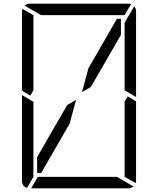

<svg xmlns="http://www.w3.org/2000/svg" viewBox="-20 -1020 856 1040"><path d="M672 -498 717 -471V-41Q717 -32 715 -28L655 -62V-70V-82V-83V-134V-265V-450V-469ZM459 -650 613 -918H635V-831L472 -549L424 -521ZM144 -502 99 -529V-959Q99 -968 101 -972L161 -938V-928V-918V-866V-735V-548V-531ZM126 -2Q99 -12 99 -41V-500V-505L134 -485L152 -474L161 -469V-452V-265V-134V-83V-82V-72V-62ZM202 -938 113 -990Q125 -1000 140 -1000H408H676Q686 -1000 690 -998L655 -938H625H439H377ZM614 -62 703 -10Q691 0 676 0H408H149L185 -62H191H377H439ZM203 -83H181V-169L344 -451L392 -479L357 -350ZM717 -959V-500V-495L682 -515L664 -526L655 -531V-550V-735V-866V-897L707 -986Q717 -974 717 -959Z"/></svg>

Font: DSEG14 Modern
Style: Light
Weight: 300
Designer: Keshikan(Twitter:@keshinomi_88pro)
Version: Version 0.46